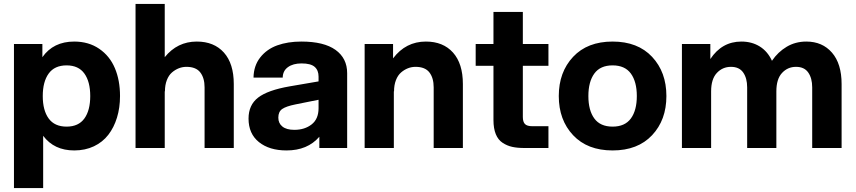

<svg xmlns="http://www.w3.org/2000/svg" viewBox="-20 -740 4278 960"><path d="M49.8 -520H191.9V-454.1Q246.6 -532.2 351.1 -532.2Q423.3 -532.2 476.1 -496.1Q528.8 -460 554.4 -399.2Q580.1 -338.4 580.1 -259.8Q580.1 -201.2 564.9 -151.9Q549.8 -102.5 521.5 -65.9Q493.2 -29.3 449.5 -8.5Q405.8 12.2 351.1 12.2Q250.5 12.2 195.8 -61V200.2H49.8ZM313 -106.9Q372.6 -106.9 401.9 -147.5Q431.2 -188 431.2 -259.8Q431.2 -331.5 401.9 -372.3Q372.6 -413.1 313 -413.1Q252.9 -413.1 223.4 -372.3Q193.8 -331.5 193.8 -259.8Q193.8 -188 223.4 -147.5Q252.9 -106.9 313 -106.9Z M657.7 0V-720.2H803.7V-454.1Q866.7 -532.2 963.9 -532.2Q1050.3 -532.2 1099.6 -477.1Q1148.9 -421.9 1148.9 -319.8V0H1002.9V-303.2Q1002.9 -350.1 981.4 -377.9Q960 -405.8 912.1 -405.8Q892.6 -405.8 874.3 -398.7Q856 -391.6 839.8 -377.7Q823.7 -363.8 814.2 -339.4Q804.7 -314.9 804.7 -283.2H803.7V0Z M1576.7 0V-56.2Q1517.6 12.2 1412.6 12.2Q1326.7 12.2 1274.7 -29.5Q1222.7 -71.3 1222.7 -147Q1222.7 -215.3 1270.8 -252.2Q1318.8 -289.1 1427.7 -308.1L1572.8 -333V-356.9Q1572.8 -388.7 1553.2 -405.8Q1533.7 -422.9 1487.8 -422.9Q1445.3 -422.9 1419.7 -404.3Q1394 -385.7 1393.6 -352.1H1247.6Q1248.5 -411.1 1281 -452.6Q1313.5 -494.1 1366.2 -513.2Q1418.9 -532.2 1486.8 -532.2Q1599.6 -532.2 1657.7 -490.5Q1715.8 -448.7 1715.8 -374V0ZM1371.6 -151.9Q1371.6 -123.5 1392.1 -107.2Q1412.6 -90.8 1451.7 -90.8Q1503.4 -90.8 1538.1 -117.9Q1572.8 -145 1572.8 -199.2V-241.2L1456.5 -217.8Q1410.6 -208.5 1391.1 -195.1Q1371.6 -181.6 1371.6 -151.9Z M2148.4 -303.2Q2148.4 -350.1 2127 -377.9Q2105.5 -405.8 2057.6 -405.8Q2038.1 -405.8 2019.8 -398.7Q2001.5 -391.6 1985.4 -377.7Q1969.2 -363.8 1959.7 -339.4Q1950.2 -314.9 1950.2 -283.2H1949.2V0H1803.2V-520H1945.3V-448.2Q2008.8 -532.2 2109.4 -532.2Q2195.8 -532.2 2245.1 -477.1Q2294.4 -421.9 2294.4 -319.8V0H2148.4Z M2447.3 -680.2H2594.2V-520H2722.2V-411.1H2594.2V-154.8Q2594.2 -130.9 2604.7 -119.9Q2615.2 -108.9 2642.1 -108.9H2722.2V0H2602.1Q2566.9 0 2541.3 -5.6Q2515.6 -11.2 2493.2 -25.9Q2470.7 -40.5 2459 -69.1Q2447.3 -97.7 2447.3 -140.1V-411.1H2358.4V-520H2447.3Z M3240.5 -64Q3168.9 12.2 3043 12.2Q2917 12.2 2845.5 -64Q2773.9 -140.1 2773.9 -259.8Q2773.9 -379.4 2845.5 -455.8Q2917 -532.2 3043 -532.2Q3168.9 -532.2 3240.5 -455.8Q3312 -379.4 3312 -259.8Q3312 -140.1 3240.5 -64ZM2951.7 -372.3Q2921.9 -331.5 2921.9 -259.8Q2921.9 -188 2951.7 -147.5Q2981.4 -106.9 3043 -106.9Q3104.5 -106.9 3134.3 -147.5Q3164.1 -188 3164.1 -259.8Q3164.1 -331.5 3134.3 -372.3Q3104.5 -413.1 3043 -413.1Q2981.4 -413.1 2951.7 -372.3Z M4041 -303.2Q4041 -349.1 4021.2 -377.4Q4001.5 -405.8 3960 -405.8Q3918.5 -405.8 3890.1 -375.2Q3861.8 -344.7 3861.8 -283.2V0H3715.8V-303.2Q3715.8 -349.1 3696 -377.4Q3676.3 -405.8 3634.8 -405.8Q3592.8 -405.8 3564.2 -375.2Q3535.6 -344.7 3535.6 -283.2V0H3389.6V-520H3531.7V-444.8Q3589.4 -532.2 3687 -532.2Q3739.3 -532.2 3778.8 -507.6Q3818.4 -482.9 3839.8 -436Q3869.6 -480 3913.3 -506.1Q3957 -532.2 4011.7 -532.2Q4091.8 -532.2 4139.9 -476.8Q4188 -421.4 4188 -319.8V0H4041Z"/></svg>

Font: Aspekta 400
Style: Bold
Weight: 700
Designer: Ivo Dolenc
Version: Version 2.000